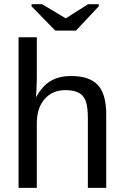

<svg xmlns="http://www.w3.org/2000/svg" viewBox="-20 -904 596 924"><path d="M154.8 -438Q183.1 -489.7 222.9 -513.9Q262.7 -538.1 323.7 -538.1Q409.7 -538.1 450.4 -495.4Q491.2 -452.6 491.2 -352.1V0H402.8V-335Q402.8 -390.6 392.6 -417.7Q382.3 -444.8 358.9 -457.5Q335.4 -470.2 293.9 -470.2Q231.9 -470.2 194.6 -427.2Q157.2 -384.3 157.2 -311.5V0H69.3V-724.6H157.2V-536.1Q157.2 -506.3 155.5 -474.6Q153.8 -442.9 153.3 -438ZM345.7 -756.8H246.1L131.8 -873.5V-883.8H182.6L295.9 -815.9H296.9L403.8 -883.8H455.1V-873.5Z"/></svg>

Font: Liberation Sans
Style: Regular
Weight: 400
Designer: Steve Matteson
Foundry: Ascender Corporation
Version: Version 2.00.1